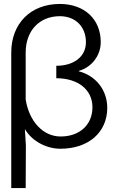

<svg xmlns="http://www.w3.org/2000/svg" viewBox="-20 -735 589 972"><path d="M110 217 111 1 106 -80H107C142 -21 214 18 286 18C428 18 523 -65 523 -189C523 -279 465 -352 379 -374V-376C445 -395 490 -454 490 -522C490 -638 407 -715 283 -715C135 -715 37 -616 37 -469V217ZM110 -231V-469C110 -579 179 -653 283 -653C362 -653 415 -600 415 -521C415 -449 355 -402 265 -402V-339C375 -339 448 -281 448 -192C448 -104 384 -44 287 -44C199 -44 128 -119 110 -231Z"/></svg>

Font: Non Bureau Light
Style: Regular
Weight: 300
Designer: Jona Saucedo
Foundry: Non Foundry
Version: Version 1.000;FEAKit 1.0